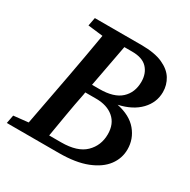

<svg xmlns="http://www.w3.org/2000/svg" viewBox="-151 -803 932 944"><g transform="rotate(30 315.0 -331.5)"><path d="M115 -616 124 -663H389Q464 -663 509.5 -642.5Q555 -622 575.5 -588.5Q596 -555 596 -515Q596 -456 553.5 -411.5Q511 -367 434 -350Q510 -334 548 -288.5Q586 -243 586 -184Q586 -133 555 -91.5Q524 -50 461 -25Q398 0 302 0H7L16 -47L99 -56L155 -353Q167 -416 178 -479.5Q189 -543 200 -606ZM264 -310Q251 -246 240 -181Q229 -116 218 -51H286Q378 -51 421.5 -93.5Q465 -136 465 -200Q465 -259 427.5 -291Q390 -323 328 -323H266ZM366 -612H321L276 -372H318Q400 -372 439.5 -408.5Q479 -445 479 -506Q479 -553 451.5 -582.5Q424 -612 366 -612Z"/></g></svg>

Font: Source Serif Pro SemiBold
Style: Italic
Weight: 600
Italic angle: -12°
Designer: Frank Grießhammer
Foundry: Adobe Systems Incorporated
Version: Version 3.001;hotconv 1.0.111;makeotfexe 2.5.65597